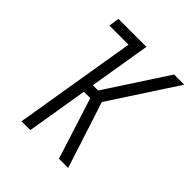

<svg xmlns="http://www.w3.org/2000/svg" viewBox="-200 -868 1001 1001"><g transform="rotate(45 300.0 -367.5)"><path d="M395 0 287 -339H240L184 0H119L231 -677H90L99 -735H305L249 -396H288L509 -735H584L344 -367L463 0Z"/></g></svg>

Font: Iosevka Aile Light Oblique
Style: Regular
Weight: 300
Italic angle: -9°
Designer: Belleve Invis
Foundry: Belleve Invis
Version: Version 31.1.0; ttfautohint (v1.8.4)